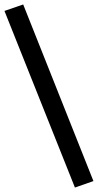

<svg xmlns="http://www.w3.org/2000/svg" viewBox="-39 -775 439 861"><path d="M297 66 -19 -726 65 -755 380 37Z"/></svg>

Font: Nunito Sans 7pt Expanded Medium
Style: Regular
Weight: 500
Width: 7
Designer: Vernon Adams
Foundry: Vernon Adams
Version: Version 3.101;gftools[0.9.27]